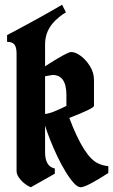

<svg xmlns="http://www.w3.org/2000/svg" viewBox="-20 -789 477 809"><path d="M169.9 -259.8V-147.9Q169.9 -87.4 210.9 -79.1V-57.1L109.9 0Q87.9 -8.8 68.8 -29.3Q49.8 -49.8 49.8 -67.9V-563Q49.8 -589.8 40.8 -601.3Q31.7 -612.8 9.8 -612.8V-641.1Q74.7 -675.3 132.8 -707.3Q190.9 -739.3 241.7 -769L257.8 -736.8Q247.6 -731.9 229.7 -717.5Q211.9 -703.1 199.7 -688Q169.9 -650.4 169.9 -602.1V-509.8Q263.2 -569.8 279.8 -569.8Q298.3 -569.8 320.8 -553Q343.3 -536.1 359.6 -509.3Q376 -482.4 376 -452.1V-342.8Q376 -332.5 272 -292Q335 -125 394.5 -100.1Q412.1 -91.3 436.5 -88.9V-60.1Q343.8 0 319.8 0Q307.1 0 290.5 -18.3Q273.9 -36.6 255.9 -66.4Q237.8 -96.2 221.2 -131.1Q204.6 -166 191.2 -200Q177.7 -233.9 169.9 -259.8ZM201.7 -473.1 169.9 -467.8V-309.1Q189.9 -309.1 241.7 -334L259.8 -342.8V-388.2Q259.8 -473.1 201.7 -473.1Z"/></svg>

Font: Bokor
Style: Regular
Weight: 400
Designer: Danh Hong
Foundry: Danh Hong
Version: Version 8.002; ttfautohint (v1.8.3)